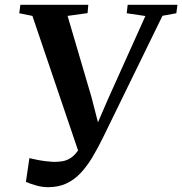

<svg xmlns="http://www.w3.org/2000/svg" viewBox="-20 -763 756 797"><path d="M179.5 14Q154.5 14 128.8 6.5Q103 -1 87.5 -8L102 -106.5Q118.5 -102.5 137 -99Q155.5 -95.5 172.8 -93.5Q190 -91.5 203 -91Q221 -91 238 -93.5Q255 -96 271.2 -105.8Q287.5 -115.5 303 -137Q318.5 -158.5 334 -197.5L313.5 -110.5L114.5 -697L60 -708L64.5 -743H346.5L343.5 -708.5L260.5 -697L360 -359L398.5 -209L363 -200.5L428 -351L583.5 -696.5L506 -708L510 -743H716.5L712 -708L654.5 -697.5L410 -197Q387 -149.5 363.8 -110.8Q340.5 -72 314 -44Q287.5 -16 254.8 -1Q222 14 179.5 14Z"/></svg>

Font: Merriweather 72pt SemiBold
Style: Italic
Weight: 600
Italic angle: -7.8°
Version: Version 2.101